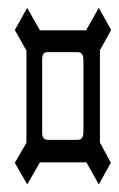

<svg xmlns="http://www.w3.org/2000/svg" viewBox="-20 -581 311 500"><path d="M50.8 -560.5 84 -502H204.1L237.3 -560.5L269.5 -502.9L240.2 -450.2V-210L268.6 -157.2L237.3 -100.6L205.1 -158.2H84L50.8 -100.6L18.6 -157.2L48.8 -209V-449.2L18.6 -502.9ZM89.8 -423.8V-238.3Q89.8 -226.6 92.8 -221.7Q96.7 -216.8 105.5 -216.8H181.6Q189.5 -216.8 193.4 -221.7Q197.3 -226.6 197.3 -238.3V-423.8Q197.3 -435.5 193.4 -440.4Q189.5 -445.3 181.6 -445.3H105.5Q95.7 -445.3 92.8 -440.4Q89.8 -435.5 89.8 -423.8Z"/></svg>

Font: Vancouver Drive
Style: Regular
Weight: 400
Designer: Valery Zaveryaev
Foundry: Cyreal (www.cyreal.org)
Version: Version 1.06